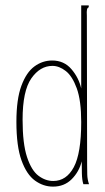

<svg xmlns="http://www.w3.org/2000/svg" viewBox="-20 -685 390 714"><path d="M177 9Q141 9 110 -13.5Q79 -36 60 -88.5Q41 -141 41 -232Q41 -316 59.5 -366Q78 -416 108 -438Q138 -460 174 -460Q218 -460 245.5 -428Q273 -396 282 -356V-665H310V-658Q305 -656 303.5 -649.5Q302 -643 303 -626L304 -71Q304 -53 304.5 -35.5Q305 -18 311 0H290Q285 -15 284.5 -41Q284 -67 284 -85Q274 -46 246.5 -18.5Q219 9 177 9ZM178 -12Q227 -12 254.5 -63.5Q282 -115 282 -231Q282 -311 265.5 -356.5Q249 -402 224.5 -421Q200 -440 175 -440Q129 -440 96.5 -393.5Q64 -347 64 -240Q64 -151 80.5 -101Q97 -51 123 -31.5Q149 -12 178 -12Z"/></svg>

Font: Inconsolata ExtraCondensed ExtraLight
Style: Regular
Weight: 200
Width: 2
Monospace: yes
Designer: Raph Levien, Cyreal, Brenton Simpson
Foundry: Raph Levien, Cyreal, Google
Version: Version 3.001; ttfautohint (v1.8.2.53-6de2)